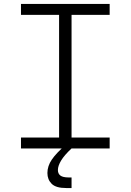

<svg xmlns="http://www.w3.org/2000/svg" viewBox="-20 -750 660 970"><path d="M278.5 0V-730H341.5V0ZM534 -730V-675H86V-730ZM86 -55H534V0H86ZM272.5 109Q272.5 127.5 285.2 137Q298 146.5 327 146.5H341.5V200H314.5Q262.5 200 241 178.5Q219.5 157 219.5 124Q219.5 89 241.8 56.2Q264 23.5 312.5 -18.5L341.5 0Q305 34 288.8 61Q272.5 88 272.5 109Z"/></svg>

Font: Monaspace Neon Var ExtraLight
Style: Regular
Weight: 200
Designer: Riley Cran and the Lettermatic Team
Version: Version 1.200 (Monaspace Neon Var)